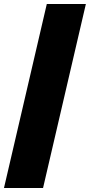

<svg xmlns="http://www.w3.org/2000/svg" viewBox="-20 -828 453 968"><path d="M0 120 216 -808H413L197 120Z"/></svg>

Font: Encode Sans Semi Condensed Black
Style: Regular
Weight: 900
Width: 4
Designer: Multiple Designers
Foundry: Impallari Type
Version: Version 3.000; ttfautohint (v1.8.3) -l 8 -r 50 -G 200 -x 14 